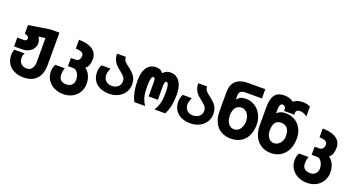

<svg xmlns="http://www.w3.org/2000/svg" viewBox="-58 -1615 4915 2665"><g transform="rotate(20 2400.0 -283.0)"><path d="M42 -31Q42 -81 58.5 -114H208.5Q190 -80 190 -41.5Q190 -6 205 20Q220 46 246.2 59.8Q272.5 73.5 306.5 73.5Q355 73.5 381.8 37.5Q408.5 1.5 408.5 -65V-413.5L309.5 -399Q339.5 -358.5 339.5 -311Q339.5 -266.5 315.8 -231Q292 -195.5 250 -175.5Q208 -155.5 155.5 -155.5H38.5V-285.5H133Q161 -285.5 171.2 -298.2Q181.5 -311 181.5 -325Q181.5 -339 170.8 -349.5Q160 -360 145 -365.5Q130 -371 118.5 -371V-500.5L439 -550H565V-76.5Q565 61.5 497.8 133.2Q430.5 205 306.5 205Q227.5 205 167.5 176Q107.5 147 74.8 93.8Q42 40.5 42 -31Z M637 -5Q637 -36 642.8 -57.8Q648.5 -79.5 663 -111H804.5Q786.5 -62 786.5 -14Q786.5 40 815.8 66.2Q845 92.5 900.5 92.5Q931.5 92.5 956 79.5Q980.5 66.5 994.2 42.2Q1008 18 1008 -14Q1008 -51.5 995.5 -83.5Q983 -115.5 961.2 -134.8Q939.5 -154 912.5 -154H835V-274.5H905.5Q929 -274.5 944.2 -287Q959.5 -299.5 966 -317.8Q972.5 -336 972.5 -353Q972.5 -419.5 854 -419.5V-550Q937 -550 998.2 -529.2Q1059.5 -508.5 1093 -467Q1126.5 -425.5 1126.5 -365Q1126.5 -312.5 1111.8 -273.2Q1097 -234 1067.5 -215.5Q1095 -199 1116.8 -168.5Q1138.5 -138 1150.8 -98Q1163 -58 1163 -14Q1163 58 1129.8 114.5Q1096.5 171 1037.8 202.5Q979 234 904.5 234Q827.5 234 766.5 203.2Q705.5 172.5 671.2 118Q637 63.5 637 -5Z M1242 -215Q1242 -244.5 1249.2 -274.2Q1256.5 -304 1268.5 -324H1401.5Q1386.5 -285 1380.8 -264.2Q1375 -243.5 1375 -224.5Q1375 -188 1390.5 -160.8Q1406 -133.5 1434.2 -118.5Q1462.5 -103.5 1500 -103.5Q1535.5 -103.5 1564.2 -118.2Q1593 -133 1609 -159.2Q1625 -185.5 1625 -218Q1625 -241 1615.8 -260Q1606.5 -279 1585.5 -299.8Q1564.5 -320.5 1525.5 -350.5Q1491 -377 1467.5 -403.5Q1444 -430 1429.8 -466.2Q1415.5 -502.5 1415.5 -550H1546Q1546 -519 1557.8 -499Q1569.5 -479 1601.5 -453.5L1632 -429.5Q1658 -409.5 1672 -397.5Q1686 -385.5 1705.5 -365Q1759.5 -308 1759.5 -218.5Q1759.5 -153 1725.8 -100.5Q1692 -48 1632.8 -18.2Q1573.5 11.5 1500 11.5Q1421.5 11.5 1363.2 -16Q1305 -43.5 1273.5 -94.8Q1242 -146 1242 -215Z M2196 -417.5Q2167.5 -417.5 2167.5 -342V-142H2030.5V-342Q2030.5 -378 2025.5 -397.8Q2020.5 -417.5 2004 -417.5Q1964.5 -417.5 1964.5 -280Q1964.5 -214 1967.8 -174.5Q1971 -135 1985 -92Q1999 -49 2029.5 0H1871Q1836.5 -74 1823.5 -142.2Q1810.5 -210.5 1810.5 -296.5Q1810.5 -381.5 1832.2 -440.2Q1854 -499 1894.8 -529Q1935.5 -559 1993 -559Q2063 -559 2099 -509.5Q2137 -559 2206 -559Q2263 -559 2304.2 -528.2Q2345.5 -497.5 2367.5 -438.2Q2389.5 -379 2389.5 -295Q2389.5 -206 2376.5 -138.5Q2363.5 -71 2328 0H2169Q2199.5 -48 2214 -95.5Q2228.5 -143 2232 -183.5Q2235.5 -224 2235.5 -279Q2235.5 -345.5 2225.8 -381.5Q2216 -417.5 2196 -417.5Z M2442 -215Q2442 -244.5 2449.2 -274.2Q2456.5 -304 2468.5 -324H2601.5Q2586.5 -285 2580.8 -264.2Q2575 -243.5 2575 -224.5Q2575 -188 2590.5 -160.8Q2606 -133.5 2634.2 -118.5Q2662.5 -103.5 2700 -103.5Q2735.5 -103.5 2764.2 -118.2Q2793 -133 2809 -159.2Q2825 -185.5 2825 -218Q2825 -241 2815.8 -260Q2806.5 -279 2785.5 -299.8Q2764.5 -320.5 2725.5 -350.5Q2691 -377 2667.5 -403.5Q2644 -430 2629.8 -466.2Q2615.5 -502.5 2615.5 -550H2746Q2746 -519 2757.8 -499Q2769.5 -479 2801.5 -453.5L2832 -429.5Q2858 -409.5 2872 -397.5Q2886 -385.5 2905.5 -365Q2959.5 -308 2959.5 -218.5Q2959.5 -153 2925.8 -100.5Q2892 -48 2832.8 -18.2Q2773.5 11.5 2700 11.5Q2621.5 11.5 2563.2 -16Q2505 -43.5 2473.5 -94.8Q2442 -146 2442 -215Z M3025.5 -285.5V-564.5Q3025.5 -679.5 3087 -734.8Q3148.5 -790 3273 -790H3518.5V-653.5H3278Q3229 -653.5 3206.2 -634.5Q3183.5 -615.5 3183.5 -575V-512.5Q3225.5 -573.5 3308 -573.5Q3348 -573.5 3380.8 -564.5Q3413.5 -555.5 3445.5 -536.5Q3505.5 -500.5 3540 -433.2Q3574.5 -366 3574.5 -285.5Q3574.5 -192 3541.5 -123.2Q3508.5 -54.5 3446.8 -17.8Q3385 19 3300 19Q3216 19 3154 -18Q3092 -55 3058.8 -123.8Q3025.5 -192.5 3025.5 -285.5ZM3420 -280.5Q3420 -325 3404 -360.8Q3388 -396.5 3360.2 -416.8Q3332.5 -437 3300 -437Q3243 -437 3211.8 -395.8Q3180.5 -354.5 3180.5 -280.5Q3180.5 -232 3195.2 -195.2Q3210 -158.5 3237.2 -138.5Q3264.5 -118.5 3300 -118.5Q3333.5 -118.5 3361 -138.8Q3388.5 -159 3404.2 -195.8Q3420 -232.5 3420 -280.5Z M3617 -296.5V-550Q3617 -643 3637 -697.8Q3657 -752.5 3696.8 -776.2Q3736.5 -800 3799 -800Q3841.5 -800 3877.2 -788.2Q3913 -776.5 3936.5 -756.5Q3957.5 -776.5 3991.2 -788.2Q4025 -800 4066.5 -800Q4098.5 -800 4125.5 -795.2Q4152.5 -790.5 4183.5 -775V-630Q4147.5 -655 4123.5 -662.5Q4099.5 -670 4077 -670Q4052.5 -670 4035 -658Q4017.5 -646 4017.5 -623V-595.5H3867V-621Q3867 -641 3854 -656.8Q3841 -672.5 3820 -672.5Q3797 -672.5 3785.2 -650.5Q3773.5 -628.5 3773.5 -584.5V-526Q3800 -552.5 3830.2 -563.2Q3860.5 -574 3900.5 -574Q3977.5 -574 4037.5 -538.8Q4097.5 -503.5 4131 -440.2Q4164.5 -377 4164.5 -296.5Q4164.5 -204.5 4131.5 -133.5Q4098.5 -62.5 4036.8 -22.8Q3975 17 3891.5 17Q3808 17 3745.8 -22Q3683.5 -61 3650.2 -132Q3617 -203 3617 -296.5ZM4010.5 -274.5Q4010.5 -350.5 3978.8 -389.5Q3947 -428.5 3886.5 -428.5Q3829 -428.5 3800.5 -390.5Q3772 -352.5 3772 -274.5Q3772 -231.5 3786.5 -198Q3801 -164.5 3827 -145.8Q3853 -127 3885.5 -127Q3919.5 -127 3948 -146.8Q3976.5 -166.5 3993.5 -200.2Q4010.5 -234 4010.5 -274.5Z M4237 -5Q4237 -36 4242.8 -57.8Q4248.5 -79.5 4263 -111H4404.5Q4386.5 -62 4386.5 -14Q4386.5 40 4415.8 66.2Q4445 92.5 4500.5 92.5Q4531.5 92.5 4556 79.5Q4580.5 66.5 4594.2 42.2Q4608 18 4608 -14Q4608 -51.5 4595.5 -83.5Q4583 -115.5 4561.2 -134.8Q4539.5 -154 4512.5 -154H4435V-274.5H4505.5Q4529 -274.5 4544.2 -287Q4559.5 -299.5 4566 -317.8Q4572.5 -336 4572.5 -353Q4572.5 -419.5 4454 -419.5V-550Q4537 -550 4598.2 -529.2Q4659.5 -508.5 4693 -467Q4726.5 -425.5 4726.5 -365Q4726.5 -312.5 4711.8 -273.2Q4697 -234 4667.5 -215.5Q4695 -199 4716.8 -168.5Q4738.5 -138 4750.8 -98Q4763 -58 4763 -14Q4763 58 4729.8 114.5Q4696.5 171 4637.8 202.5Q4579 234 4504.5 234Q4427.5 234 4366.5 203.2Q4305.5 172.5 4271.2 118Q4237 63.5 4237 -5Z"/></g></svg>

Font: JuliaMono Black
Style: Regular
Weight: 900
Monospace: yes
Designer: cormullion
Foundry: corm
Version: Version 0.054; ttfautohint (v1.8.4)